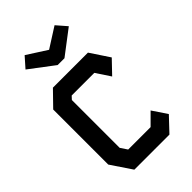

<svg xmlns="http://www.w3.org/2000/svg" viewBox="-278 -1056 1157 1157"><g transform="rotate(-45 300.0 -478.0)"><path d="M152 -696.5 60 -602V-133L149.5 0H448.5L533.5 -90L471 -183L400 -112H209L180 -155.5V-563L198.5 -583H391.5L452 -491.5L531.5 -574.5L450.5 -696.5ZM326.5 -772.5H268.5L112.5 -890.5L170 -955.5L297 -874L425 -955.5L481.5 -890.5Z"/></g></svg>

Font: Kode
Style: Regular
Weight: 400
Monospace: yes
Designer: Isa Ozler
Foundry: Kadena LLC
Version: Version 1.000;gftools[0.9.28]